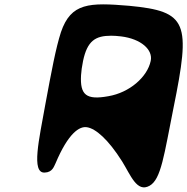

<svg xmlns="http://www.w3.org/2000/svg" viewBox="-20 -855 839 860"><path d="M183 -387C155 -230 119 -79 180 -82C216 -83 222 -111 229 -124C286 -259 336 -291 370 -285C408 -279 464 -232 527 -132C565 -71 593 9 650 -23C702 -52 715 -162 757 -371C835 -755 821 -804 559 -829C380 -844 298 -843 253 -711C230 -640 211 -538 183 -387ZM352 -582C371 -672 407 -695 478 -695C491 -695 505 -694 522 -692C612 -681 666 -632 655 -582C640 -510 560 -440 465 -424C366 -406 338 -430 343 -518C344 -536 347 -557 352 -582Z"/></svg>

Font: Venom Sans
Style: BdObl
Weight: 700
Version: Version 1.001